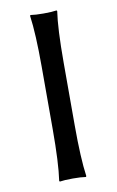

<svg xmlns="http://www.w3.org/2000/svg" viewBox="-77 -692 449 739"><g transform="rotate(-10 147.0 -322.5)"><path d="M104 -445Q104 -574 94 -645L96 -648Q114 -645 147 -645Q180 -645 198 -648L200 -645Q190 -579 190 -445V-200Q190 -71 200 0L198 3Q180 0 147 0Q114 0 96 3L94 0Q104 -68 104 -200Z"/></g></svg>

Font: Libertinus Sans
Style: Regular
Weight: 400
Designer: Philipp H. Poll
Foundry: Khaled Hosny
Version: Version 6.1